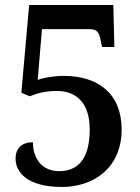

<svg xmlns="http://www.w3.org/2000/svg" viewBox="-20 -734 559 764"><path d="M227 10C349 10 464 -63 464 -219C464 -361 371 -432 234 -432C193 -432 150 -424 130 -416L147 -618H335C368 -618 373 -605 380 -577L386 -547H435L431 -714H96L65 -365L98 -351C125 -361 155 -372 206 -372C287 -372 337 -321 337 -219C337 -93 283 -53 216 -53C141 -53 111 -110 111 -168C68 -168 42 -145 42 -103C42 -49 88 10 227 10Z"/></svg>

Font: Noto Serif Armenian SemiCondensed SemiBold
Style: Regular
Weight: 600
Width: 4
Designer: Monotype Design Team
Foundry: Monotype Imaging Inc.
Version: Version 2.008